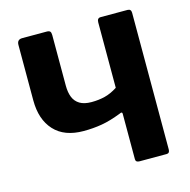

<svg xmlns="http://www.w3.org/2000/svg" viewBox="-108 -848 942 954"><g transform="rotate(-15 363.0 -371.0)"><path d="M493.5 0Q474.2 0 474.2 -16.1V-249.9Q474.2 -261.7 460.6 -254.6Q404.1 -232.4 359.4 -224.8Q314.6 -217.1 265.5 -217.1Q166.3 -217.1 114.3 -273.8Q62.2 -330.4 62.2 -429.2V-714.2Q62.2 -742 89 -742H215Q227.5 -742 232.3 -736.8Q237.2 -731.6 237.2 -718V-457.7Q237.2 -423 247.2 -398.1Q257.3 -373.1 280.1 -359.5Q302.8 -345.9 340.2 -345.9Q376.5 -345.9 408.3 -353.7Q440.1 -361.5 474.2 -383.3V-719.9Q474.2 -742 492.5 -742H630.6Q649.2 -742 649.2 -722.3V-19.3Q649.2 0 633.1 0Z"/></g></svg>

Font: Libre Franklin Thin
Style: Regular
Weight: 100
Designer: Pablo Impallari, Rodrigo Fuenzalida, Nhung Nguyen
Foundry: Impallari Type
Version: Version 3.000